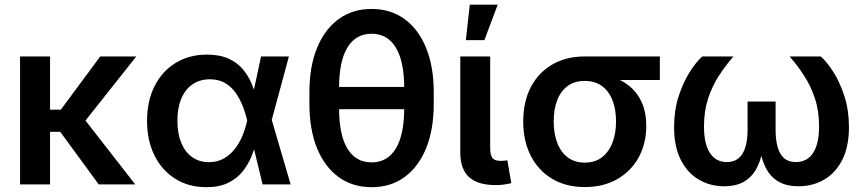

<svg xmlns="http://www.w3.org/2000/svg" viewBox="-20 -777 3638 809"><path d="M190.9 -539.1V0H64.5V-539.1ZM554.2 -539.1 302.7 -221.7H156.2L154.8 -314.9H236.3L402.3 -539.1ZM396 0 230.5 -226.1 319.3 -295.9 549.8 0Z M849.6 11.7Q774.9 11.7 718.5 -23.7Q662.1 -59.1 630.9 -122.1Q599.6 -185.1 599.6 -267.6Q599.6 -351.1 631.1 -413.8Q662.6 -476.6 719.7 -511.7Q776.9 -546.9 852.1 -546.9Q905.8 -546.9 942.9 -530Q980 -513.2 1003.4 -485.1Q1026.9 -457 1040.8 -423.3Q1054.7 -389.6 1062 -356.4H1101.1L1124.5 -273.4L1204.6 0H1086.4L1021 -271Q1013.7 -302.7 1001.5 -333Q989.3 -363.3 971.2 -388.2Q953.1 -413.1 926.8 -428Q900.4 -442.9 864.7 -442.9Q822.3 -442.9 791.5 -421.9Q760.7 -400.9 744.1 -361.8Q727.5 -322.8 727.5 -268.1Q727.5 -214.4 743.7 -175.3Q759.8 -136.2 789.6 -115Q819.3 -93.8 860.8 -93.8Q896.5 -93.8 923.6 -109.4Q950.7 -125 970.2 -150.4Q989.7 -175.8 1002.2 -206.5Q1014.6 -237.3 1021.5 -268.1L1080.1 -539.1H1197.3L1124 -268.1L1100.6 -187H1062.5Q1054.2 -153.8 1040 -118.9Q1025.9 -84 1002.2 -54.4Q978.5 -24.9 941.4 -6.6Q904.3 11.7 849.6 11.7Z M1545.9 11.7Q1465.3 11.7 1406.5 -31.2Q1347.7 -74.2 1315.7 -152.8Q1283.7 -231.4 1283.7 -339.4V-388.2Q1283.7 -496.1 1315.7 -574.7Q1347.7 -653.3 1406.5 -696.3Q1465.3 -739.3 1545.9 -739.3Q1626.5 -739.3 1685.1 -696.3Q1743.7 -653.3 1775.6 -574.7Q1807.6 -496.1 1807.6 -388.2V-339.4Q1807.6 -231.4 1775.6 -152.8Q1743.7 -74.2 1685.1 -31.2Q1626.5 11.7 1545.9 11.7ZM1545.9 -92.8Q1612.3 -92.8 1647.7 -150.9Q1683.1 -209 1683.1 -320.3V-407.2Q1683.1 -518.6 1647.7 -576.7Q1612.3 -634.8 1545.9 -634.8Q1479 -634.8 1443.8 -576.7Q1408.7 -518.6 1408.7 -407.2V-320.3Q1408.7 -209 1443.8 -150.9Q1479 -92.8 1545.9 -92.8ZM1383.8 -316.9V-410.6H1708.5V-316.9Z M2069.8 2.9Q1992.2 2.9 1955.8 -31.2Q1919.4 -65.4 1919.4 -134.3V-539.1H2045.4V-152.8Q2045.4 -123.5 2054.9 -111.3Q2064.5 -99.1 2088.9 -99.1Q2099.6 -99.1 2106 -99.9Q2112.3 -100.6 2117.7 -101.6L2134.3 -5.4Q2123 -2.4 2106.2 0.2Q2089.4 2.9 2069.8 2.9ZM1942.9 -607.9 1959.5 -757.3H2077.1L2021 -607.9Z M2443.8 11.2Q2365.2 11.2 2306.9 -23.4Q2248.5 -58.1 2216.6 -120.4Q2184.6 -182.6 2184.6 -265.1Q2184.6 -348.1 2216.6 -409.7Q2248.5 -471.2 2306.9 -505.1Q2365.2 -539.1 2443.8 -539.1H2760.3V-439.9H2528.8L2443.8 -436Q2400.4 -436 2371.3 -414.3Q2342.3 -392.6 2327.6 -354.2Q2313 -315.9 2313 -265.1Q2313 -215.8 2327.6 -176.3Q2342.3 -136.7 2371.6 -114.3Q2400.9 -91.8 2443.8 -91.8Q2487.3 -91.8 2516.6 -114.5Q2545.9 -137.2 2560.8 -176.5Q2575.7 -215.8 2575.7 -265.1Q2575.7 -315.9 2560.8 -354.2Q2545.9 -392.6 2516.6 -414.3Q2487.3 -436 2443.8 -436V-471.2Q2500.5 -471.2 2548.1 -457.3Q2595.7 -443.4 2630.4 -415.5Q2665 -387.7 2684.1 -345.5Q2703.1 -303.2 2703.1 -246.6Q2703.1 -172.9 2671.4 -114.5Q2639.6 -56.2 2581.3 -22.5Q2522.9 11.2 2443.8 11.2Z M3031.2 7.8Q2972.2 7.8 2924.3 -20.3Q2876.5 -48.3 2848.4 -103.8Q2820.3 -159.2 2820.3 -241.2Q2820.3 -311 2838.9 -369.4Q2857.4 -427.7 2884.8 -471.4Q2912.1 -515.1 2939 -539.1H3070.3Q3037.6 -501.5 3009.3 -458Q2981 -414.6 2963.6 -361.8Q2946.3 -309.1 2946.3 -244.1Q2946.3 -170.9 2971.2 -132.6Q2996.1 -94.2 3042.5 -94.2Q3086.4 -94.2 3108.2 -128.9Q3129.9 -163.6 3129.9 -231V-349.1H3248V-231Q3248 -163.6 3268.6 -128.9Q3289.1 -94.2 3333 -94.2Q3380.9 -94.2 3406 -132.6Q3431.2 -170.9 3431.2 -244.1Q3431.2 -310.5 3413.3 -363.5Q3395.5 -416.5 3367.2 -459.7Q3338.9 -502.9 3307.1 -539.1H3438.5Q3464.8 -515.6 3492.2 -472.4Q3519.5 -429.2 3538.3 -370.6Q3557.1 -312 3557.1 -241.2Q3557.1 -159.2 3529.1 -103.8Q3501 -48.3 3452.9 -20.3Q3404.8 7.8 3344.7 7.8Q3289.6 7.8 3254.9 -15.1Q3220.2 -38.1 3202.4 -78.6Q3184.6 -119.1 3177.7 -171.4H3197.3Q3191.4 -117.7 3172.9 -77.4Q3154.3 -37.1 3119.9 -14.6Q3085.4 7.8 3031.2 7.8Z"/></svg>

Font: Inter 18pt SemiBold
Style: Regular
Weight: 600
Designer: Rasmus Andersson
Foundry: rsms
Version: Version 4.001;git-66647c0bb